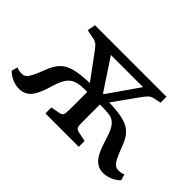

<svg xmlns="http://www.w3.org/2000/svg" viewBox="-90 -751 1001 1001"><g transform="rotate(45 410.0 -250.5)"><path d="M99 7Q75 7 50.5 -3.5Q26 -14 6 -33L16 -67Q22 -63 33.5 -61Q45 -59 54 -59Q69 -59 78.5 -66.5Q88 -74 99.5 -95.5Q111 -117 127 -160Q144 -205 167.5 -229Q191 -253 232 -263.5Q273 -274 340 -276L237 -416Q222 -436 211.5 -443.5Q201 -451 178 -455L137 -463L146 -508H673V-464L633 -456Q617 -453 605 -442Q593 -431 573 -402L483 -276Q551 -274 591 -263.5Q631 -253 654 -229Q677 -205 693 -160Q716 -99 730.5 -79Q745 -59 766 -59Q776 -59 787 -61Q798 -63 804 -67L814 -33Q795 -14 770 -3.5Q745 7 722 7Q695 7 675 -5Q655 -17 639 -45.5Q623 -74 609 -122Q597 -163 584.5 -186Q572 -209 556 -219.5Q540 -230 515 -232Q504 -233 487 -233.5Q470 -234 456 -234V-96Q456 -74 461 -65.5Q466 -57 481 -54L534 -43V0H288V-44L336 -53Q353 -56 358 -65Q363 -74 363 -100V-234Q348 -234 336 -233.5Q324 -233 315 -232Q286 -229 267 -217.5Q248 -206 235 -183Q222 -160 211 -122Q197 -74 181.5 -45.5Q166 -17 145.5 -5Q125 7 99 7ZM427 -286H432L551 -457H314Z"/></g></svg>

Font: Literata 18pt
Style: Regular
Weight: 400
Designer: Latin by Veronika Burian and Jose Scaglione. Greek by Irene Vlachou. Cyrillic by Vera Evstafieva.
Foundry: TypeTogether
Version: Version 3.103;gftools[0.9.29]